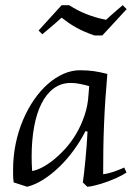

<svg xmlns="http://www.w3.org/2000/svg" viewBox="-20 -708 518 738"><path d="M298.3 -6.8Q300.3 -19 303 -42.2Q305.7 -65.4 308.3 -93.3Q311 -121.1 313.2 -149.9Q315.4 -178.7 316.4 -202.1L308.6 -204.1Q289.1 -165.5 262.9 -129.9Q236.8 -94.2 207 -65.7Q177.2 -37.1 145.8 -17.3Q114.3 2.4 84.5 9.8L32.7 -6.8Q30.8 -19 30.5 -31Q30.3 -43 30.3 -55.2Q30.3 -106.9 40.3 -155.5Q50.3 -204.1 68.4 -246.6Q86.4 -289.1 110.6 -324.2Q134.8 -359.4 163.6 -384.8Q192.4 -410.2 223.9 -424.1Q255.4 -438 287.6 -438Q303.2 -438 316.7 -437Q330.1 -436 342.3 -434.3Q354.5 -432.6 366.7 -429.9Q378.9 -427.2 392.6 -423.8Q388.2 -373.5 385 -325.7Q381.8 -277.8 379.9 -230.2Q377.9 -182.6 377.2 -135Q376.5 -87.4 376.5 -38.1Q410.2 -42.5 457.5 -64L466.3 -44.9Q451.2 -34.7 429.2 -24.7Q407.2 -14.6 385 -7.1Q362.8 0.5 343.8 5.1Q324.7 9.8 315.4 9.8ZM322.8 -377Q307.6 -381.3 288.6 -385.3Q269.5 -389.2 252.4 -389.2Q214.8 -389.2 186.5 -368.2Q158.2 -347.2 139.4 -309.8Q120.6 -272.5 111.1 -220.2Q101.6 -168 101.6 -106Q101.6 -92.3 102.1 -78.6Q102.5 -64.9 103.5 -50.8Q118.2 -52.7 139.4 -63.2Q160.6 -73.7 183.8 -92Q207 -110.4 230.5 -136Q253.9 -161.6 272.9 -193.8Q292 -226.1 304.9 -264.2Q317.9 -302.2 320.3 -345.2ZM342.8 -571.8Q321.3 -579.1 304.2 -586.7Q287.1 -594.2 272.2 -602.5Q257.3 -610.8 243.9 -620.1Q230.5 -629.4 216.8 -640.1Q203.1 -627.9 189.9 -616.2Q178.7 -606.4 165.5 -595.5Q152.3 -584.5 142.6 -576.2L128.4 -590.8L216.8 -688H245.6Q262.2 -677.7 278.3 -669.2Q294.4 -660.6 311.3 -654.1Q328.1 -647.5 346.9 -641.8Q365.7 -636.2 387.7 -631.8Q398.4 -642.1 409.7 -651.9Q419.4 -660.2 430.4 -669.9Q441.4 -679.7 451.7 -688L466.8 -672.9L373.5 -571.8Z"/></svg>

Font: Simonetta
Style: Italic
Weight: 400
Italic angle: -2°
Designer: Gayaneh Bagdasaryan
Foundry: BrownFox
Version: Version 1.001